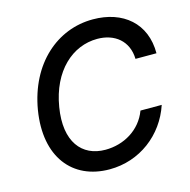

<svg xmlns="http://www.w3.org/2000/svg" viewBox="-109 -844 952 961"><g transform="rotate(-15 367.5 -363.5)"><path d="M610.4 -490.8H719.1C719.8 -646.3 610.8 -737.2 454.5 -737.2C269.2 -737.2 111.2 -600.1 72.4 -370.4C33.7 -134.6 151.3 9.9 343.4 9.9C499.6 9.9 629.6 -90.2 677.6 -234.4H567.5C532.7 -141.3 443.2 -90.2 348 -90.2C226.6 -90.2 150.2 -182.5 179.3 -356.9C208.8 -536.6 322.1 -637.1 451 -637.1C540.5 -637.1 608 -584.9 610.4 -490.8Z"/></g></svg>

Font: Magic Ui Pro Medium
Style: Italic
Weight: 500
Italic angle: -9.39999°
Designer: Stefan Endress, Andreas Faust
Version: Version 1.000;FEAKit 1.0